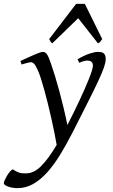

<svg xmlns="http://www.w3.org/2000/svg" viewBox="-108 -724 581 988"><path d="M436 -419.9Q436 -403.3 427 -377.2Q418 -351.1 397.7 -307.4Q377.4 -263.7 344.5 -198.7Q311.5 -133.8 264.2 -40Q231.4 23.9 199 76.2Q166.5 128.4 132.3 165.8Q98.1 203.1 61 223.6Q23.9 244.1 -17.6 244.1Q-32.2 244.1 -45.2 241.7Q-58.1 239.3 -67.6 235.6Q-77.1 231.9 -82.8 227.5Q-88.4 223.1 -88.4 219.2Q-88.4 213.4 -83.7 202.9Q-79.1 192.4 -72.3 180.9Q-65.4 169.4 -57.4 159.9Q-49.3 150.4 -42.5 147Q-30.8 154.8 -21.7 159.2Q-12.7 163.6 -4.9 165.5Q2.9 167.5 10.7 167.7Q18.6 168 27.3 168Q66.9 168 104.7 129.6Q142.6 91.3 183.6 21.5Q178.7 -6.8 171.6 -42.5Q164.6 -78.1 156 -115.7Q147.5 -153.3 138.2 -191.2Q128.9 -229 119.6 -262.2Q110.4 -295.4 101.8 -322Q93.3 -348.6 85.9 -363.8Q74.7 -388.7 66.9 -396.2Q59.1 -403.8 50.8 -403.8Q46.4 -403.8 38.3 -401.9Q30.3 -399.9 22.5 -397.7Q14.6 -395.5 8.8 -393.8Q2.9 -392.1 2.9 -392.1L-2.9 -410.2Q17.6 -419.4 36.1 -428Q54.7 -436.5 69.6 -442.9Q84.5 -449.2 95.7 -453.1Q106.9 -457 112.8 -457Q119.6 -457 124.8 -453.6Q129.9 -450.2 134.8 -442.9Q139.6 -435.5 144.3 -423.6Q148.9 -411.6 154.8 -395Q164.1 -368.7 175 -332.8Q186 -296.9 197.3 -255.4Q208.5 -213.9 219.2 -169.2Q230 -124.5 238.8 -80.6Q254.4 -111.3 270.3 -143.3Q286.1 -175.3 300.8 -206.5Q315.4 -237.8 327.9 -266.4Q340.3 -294.9 349.9 -318.8Q359.4 -342.8 364.7 -360.1Q370.1 -377.4 370.1 -386.2Q370.1 -410.6 344.2 -412.1Q328.6 -413.6 299.8 -400.9L291 -418.9Q326.2 -439.5 352.8 -448.2Q379.4 -457 396 -457Q404.3 -457 411.6 -455.8Q418.9 -454.6 424.3 -450.7Q429.7 -446.8 432.9 -439.5Q436 -432.1 436 -419.9ZM418 -522.9Q411.1 -513.2 407.5 -508.8Q403.8 -504.4 396 -501L294.4 -630.4L161.1 -501Q156.7 -503.9 153.3 -508.5Q149.9 -513.2 145 -522.9L283.7 -704.1H328.6L418 -522.9Z"/></svg>

Font: Gentium
Style: Italic
Weight: 400
Italic angle: -7°
Designer: J. Victor Gaultney
Version: Version 1.02; 2005; OFL release